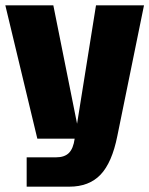

<svg xmlns="http://www.w3.org/2000/svg" viewBox="-20 -520 560 720"><path d="M269 -56 340 -500H520L420 -10Q400 90 357 135Q314 180 240 180H80V70H190Q222 70 238.5 53.5Q255 37 260 0H120L0 -500H180Z"/></svg>

Font: Fivo Sans Modern Heavy
Style: Regular
Weight: 900
Designer: Alexander Slobzheninov
Foundry: Alexander Slobzheninov
Version: 1.0